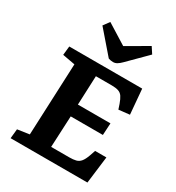

<svg xmlns="http://www.w3.org/2000/svg" viewBox="-224 -1102 1132 1236"><g transform="rotate(30 342.0 -484.5)"><path d="M165 -617 72 -634 79 -700H621L637 -515L556 -506L544 -542Q533 -573 521.5 -590Q510 -607 491 -613.5Q472 -620 441 -620H323L314 -404H556L551 -315H312L301 -82H436Q465 -82 485 -87Q505 -92 519 -109Q533 -126 545 -160L559 -201H643L618 0H47L54 -70L142 -83ZM196 -924 229 -969 378 -876 537 -968 567 -922 430 -785Q415 -770 401.5 -762Q388 -754 373 -754Q364 -754 355 -755.5Q346 -757 338 -760Z"/></g></svg>

Font: Literata 7pt
Style: Bold Italic
Weight: 700
Italic angle: -2°
Designer: Latin by Veronika Burian and Jose Scaglione. Greek by Irene Vlachou. Cyrillic by Vera Evstafieva
Foundry: TypeTogether
Version: Version 3.002